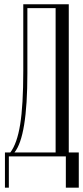

<svg xmlns="http://www.w3.org/2000/svg" viewBox="-20 -719 387 890"><path d="M21 150.9H2.9V-12.2H27.8Q59.1 -53.2 73.5 -142.1Q87.9 -231 87.9 -390.1V-699.2H298.8V-12.2H345.2V150.9H285.2V5.9H21ZM46.9 -12.2H237.8V-681.2H106.9V-378.9Q106.9 -85.4 46.9 -12.2Z"/></svg>

Font: Moniqa Narrow Heading
Style: Regular
Weight: 400
Width: 4
Designer: Rajesh Rajput
Foundry: Rajesh Rajput
Version: Version 1.000